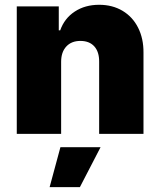

<svg xmlns="http://www.w3.org/2000/svg" viewBox="-20 -557 664 799"><path d="M234.4 0H49.8V-530.3H224.6V-430.7H230.5Q248 -480.5 291 -508.8Q334 -537.1 392.6 -537.1Q447.8 -537.1 490 -512Q532.2 -486.8 554.9 -441.4Q577.6 -396 577.1 -337.9V0H392.6V-299.8Q393.1 -340.8 372.6 -363.8Q352.1 -386.7 314.5 -386.7Q277.3 -386.7 255.9 -363.5Q234.4 -340.3 234.4 -299.8ZM231.4 55.7H398.4L312.5 221.7H186.5Z"/></svg>

Font: Pretendard GOV Black
Style: Regular
Weight: 900
Designer: Base glyphs from Inter by Rasmus Andersson; Hangeul glyphs from Noto Sans CJK(Source Han Sans) by Jang Soo-young and Kan
Foundry: Kil Hyung-jin
Version: Version 1.309